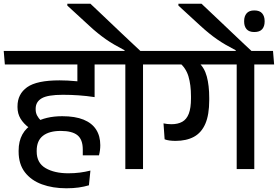

<svg xmlns="http://www.w3.org/2000/svg" viewBox="-38 -908 1492 1031"><path d="M328 -562H563.5L557.5 -634.5H322ZM470 -587.5H379V-475.5L470 -475ZM571 -562 565 -634.5H-18L-12 -562ZM377.5 -584V-412L470 -388V-584ZM118 -222 183 -259Q168.5 -273.5 161 -288Q153.5 -302.5 153.5 -321V-324.5Q153.5 -361 185.8 -380Q218 -399 299.5 -399Q342.5 -399 385 -396Q427.5 -393 470 -386.5V-458.5Q422.5 -467 373.2 -471.8Q324 -476.5 281.5 -476.5Q159.5 -476.5 107.8 -439.8Q56 -403 56 -337V-332Q56 -298 72.2 -271Q88.5 -244 118 -222ZM439.5 87 447.5 8Q419.5 15 390.5 18.8Q361.5 22.5 329 22.5Q254.5 22.5 206.8 -5.2Q159 -33 159 -94.5V-98.5Q159 -152.5 192.5 -178.8Q226 -205 288 -205Q349.5 -205 378 -181.8Q406.5 -158.5 406.5 -105.5V-74H493.5Q497 -87.5 498.8 -101.2Q500.5 -115 500.5 -128.5Q500.5 -177.5 478.2 -212.2Q456 -247 410.8 -265.5Q365.5 -284 296 -284Q251.5 -284 214.8 -275.2Q178 -266.5 153 -251L142.5 -245Q102.5 -223 82.2 -186.2Q62 -149.5 62 -99.5V-94Q62 -27 95.5 16.8Q129 60.5 187 81.8Q245 103 318 103Q355.5 103 384.8 98.8Q414 94.5 439.5 87Z M730 0V-587.5H635V0ZM836 -562 830 -634.5H528L535.5 -562ZM323.5 -888V-878L439.5 -771.5Q464 -748.5 486 -730.8Q508 -713 530 -697.5Q552 -682 576.8 -667.8Q601.5 -653.5 631 -638V-619H720V-630.5Q704 -645.5 676.8 -671Q649.5 -696.5 617 -727.2Q584.5 -758 552 -789Q519.5 -820 492 -846Q464.5 -872 447.5 -888Z M1327.5 -587.5H1233V0H1327.5ZM1186.5 -562H1434L1428 -634.5H1180.5ZM801 -562H1406L1400 -634.5H795ZM1027.5 -573H924Q960.5 -543 974 -497.8Q987.5 -452.5 987.5 -391V-379.5Q987.5 -328 975.8 -297.5Q964 -267 940.5 -254Q917 -241 882.5 -241Q870.5 -241 860.2 -242.2Q850 -243.5 840 -245.5L846 -160Q857 -155.5 872.5 -153.5Q888 -151.5 904.5 -151.5Q963 -151.5 1003.5 -173.5Q1044 -195.5 1064.8 -243.8Q1085.5 -292 1085.5 -370V-382Q1085.5 -449 1072.5 -497.2Q1059.5 -545.5 1027.5 -573Z M920 -888V-878L1036 -771.5Q1061 -748.5 1082.8 -730.8Q1104.5 -713 1126.8 -697.5Q1149 -682 1173.5 -667.8Q1198 -653.5 1228 -638V-619H1316.5V-630.5Q1300.5 -645.5 1273.2 -671Q1246 -696.5 1213.8 -727.2Q1181.5 -758 1148.8 -789Q1116 -820 1088.5 -846Q1061 -872 1044 -888ZM1327.5 -736Q1356.5 -736 1369.8 -751.2Q1383 -766.5 1383 -791.5V-795.5Q1383 -820.5 1369.8 -836.2Q1356.5 -852 1327.5 -852Q1299.5 -852 1286.2 -836.2Q1273 -820.5 1273 -795.5V-791.5Q1273 -766.5 1286.2 -751.2Q1299.5 -736 1327.5 -736Z"/></svg>

Font: Anek Devanagari Medium
Style: Regular
Weight: 500
Designer: Kailash Malviya (Devanagari) & Yesha Goshar (Latin)
Foundry: Ek Type
Version: Version 1.003